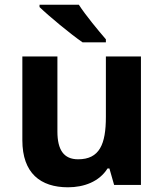

<svg xmlns="http://www.w3.org/2000/svg" viewBox="-20 -786 697 816"><path d="M315 -766H148V-756C186 -719 280 -641 331 -606H430V-619C398 -656 344 -721 315 -766ZM579 -546H430V-289C430 -173 403 -109 312 -109C251 -109 224 -149 224 -227V-546H75V-190C75 -50 152 10 269 10C337 10 402 -14 437 -70H445L465 0H579Z"/></svg>

Font: Noto Sans Javanese
Style: Bold
Weight: 700
Designer: Monotype Design Team
Foundry: Monotype Imaging Inc.
Version: Version 2.005